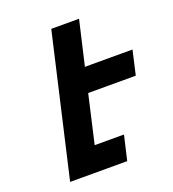

<svg xmlns="http://www.w3.org/2000/svg" viewBox="-135 -849 854 948"><g transform="rotate(-20 292.0 -375.0)"><path d="M401 -133 371 -4H71L242 -746H388L334 -513H584L555 -386H305L247 -133Z"/></g></svg>

Font: Miedinger
Style: Bold-Italic
Weight: 700
Italic angle: -13°
Version: Version 001.000